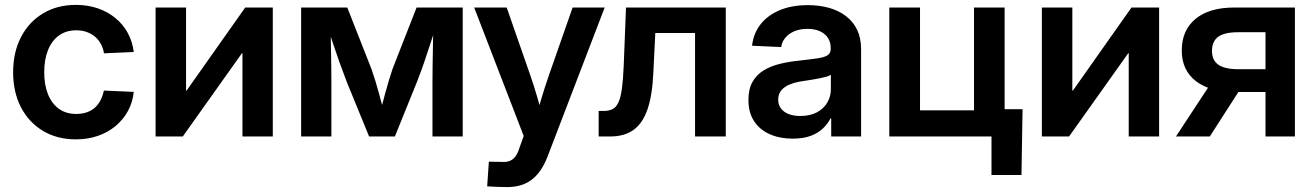

<svg xmlns="http://www.w3.org/2000/svg" viewBox="-20 -553 5325 778"><path d="M287.6 11.7Q211.4 11.7 154.1 -22.7Q96.7 -57.1 64.9 -118.4Q33.2 -179.7 33.2 -260.3Q33.2 -340.8 64.9 -402.3Q96.7 -463.9 154.1 -498.5Q211.4 -533.2 287.6 -533.2Q335.4 -533.2 376 -519.3Q416.5 -505.4 447.5 -480Q478.5 -454.6 497.6 -419.7Q516.6 -384.8 522 -342.3L401.4 -336.9Q397.9 -357.9 388.7 -375Q379.4 -392.1 365 -404.3Q350.6 -416.5 331.5 -423.3Q312.5 -430.2 289.1 -430.2Q247.6 -430.2 218.5 -408.9Q189.5 -387.7 174.3 -349.6Q159.2 -311.5 159.2 -260.3Q159.2 -209.5 174.3 -171.4Q189.5 -133.3 218.5 -112.3Q247.6 -91.3 289.1 -91.3Q313 -91.3 331.8 -97.9Q350.6 -104.5 364.5 -116.9Q378.4 -129.4 387.5 -147Q396.5 -164.6 400.9 -186L522 -180.7Q517.6 -138.2 498.5 -103.3Q479.5 -68.4 448.5 -42.5Q417.5 -16.6 376.5 -2.4Q335.4 11.7 287.6 11.7Z M1085.4 0H962.4V-337.4H960.4L720.7 0H610.4V-522.5H733.9V-185.5H735.8L973.6 -522.5H1085.4Z M1200.2 0V-522.5H1387.2L1485.4 -272.9Q1493.7 -249.5 1501 -225.3Q1508.3 -201.2 1514.9 -177Q1521.5 -152.8 1527.6 -130.1Q1533.7 -107.4 1539.1 -86.9H1517.1Q1522.9 -106.9 1528.8 -129.6Q1534.7 -152.3 1541.3 -176.5Q1547.9 -200.7 1555.2 -225.1Q1562.5 -249.5 1570.3 -272.9L1668 -522.5H1855V0H1732.4V-220.2Q1732.4 -252.9 1732.9 -283.9Q1733.4 -314.9 1733.9 -344.7Q1734.4 -374.5 1734.9 -404.1Q1735.4 -433.6 1735.8 -463.9H1752.4Q1739.3 -423.8 1726.3 -383.5Q1713.4 -343.3 1699.5 -302.7Q1685.5 -262.2 1669.4 -220.7L1580.1 0H1475.6L1385.3 -220.7Q1369.1 -262.7 1354.7 -303.2Q1340.3 -343.8 1327.1 -383.8Q1314 -423.8 1300.8 -463.9H1319.3Q1319.8 -434.6 1320.3 -405Q1320.8 -375.5 1321.3 -345.5Q1321.8 -315.4 1322.3 -284.4Q1322.8 -253.4 1322.8 -220.2V0Z M1954.1 202.1 1960.9 102.1 2011.2 103Q2030.8 104.5 2044.7 99.4Q2058.6 94.2 2068.6 80.8Q2078.6 67.4 2085.4 44.4L2102.1 -2L1901.4 -522.5H2033.2L2128.9 -247.6Q2144.5 -202.6 2157.5 -157.7Q2170.4 -112.8 2183.1 -67.4H2149.4Q2161.6 -112.8 2175 -157.7Q2188.5 -202.6 2204.1 -247.6L2300.3 -522.5H2430.2L2198.7 81.5Q2183.1 122.6 2160.4 150.1Q2137.7 177.7 2106.9 191.4Q2076.2 205.1 2035.6 205.1Q2014.2 205.1 1993.4 204.1Q1972.7 203.1 1954.1 202.1Z M2405.8 0V-103.5H2426.8Q2448.2 -103.5 2462.6 -111.1Q2477.1 -118.7 2486.1 -138.4Q2495.1 -158.2 2500 -193.8Q2504.9 -229.5 2507.3 -286.1L2516.6 -522.5H2920.9V0H2796.4V-419.4H2635.3L2627.4 -259.3Q2623.5 -168 2604 -110.8Q2584.5 -53.7 2547.4 -26.9Q2510.3 0 2452.6 0Z M3191.9 8.8Q3140.1 8.8 3099.9 -8.8Q3059.6 -26.4 3036.1 -61.3Q3012.7 -96.2 3012.7 -147.9Q3012.7 -192.4 3029.3 -221.4Q3045.9 -250.5 3074.5 -267.8Q3103 -285.2 3139.9 -294.2Q3176.8 -303.2 3216.3 -307.1Q3264.2 -312.5 3292.5 -316.7Q3320.8 -320.8 3333.5 -329.1Q3346.2 -337.4 3346.2 -355V-358.4Q3346.2 -381.8 3335 -399.2Q3323.7 -416.5 3302.7 -426.3Q3281.7 -436 3251.5 -436Q3221.2 -436 3198.5 -426.3Q3175.8 -416.5 3162.1 -399.9Q3148.4 -383.3 3145.5 -362.3L3027.3 -367.7Q3033.2 -418.5 3062.3 -455.1Q3091.3 -491.7 3140.1 -512Q3189 -532.2 3253.4 -532.2Q3301.3 -532.2 3340.8 -520.8Q3380.4 -509.3 3409.2 -486.8Q3438 -464.4 3453.6 -431.2Q3469.2 -397.9 3469.2 -354.5V0H3348.1V-73.2H3345.2Q3333.5 -50.3 3313.5 -31.5Q3293.5 -12.7 3263.7 -2Q3233.9 8.8 3191.9 8.8ZM3222.7 -83Q3262.7 -83 3290.3 -97.9Q3317.9 -112.8 3332.3 -137.5Q3346.7 -162.1 3346.7 -191.9V-250Q3340.8 -245.6 3328.9 -242.2Q3316.9 -238.8 3300.8 -235.6Q3284.7 -232.4 3266.8 -229.5Q3249 -226.6 3231.4 -224.1Q3204.6 -220.2 3182.4 -211.7Q3160.2 -203.1 3146.7 -188Q3133.3 -172.9 3133.3 -148.9Q3133.3 -128.4 3144.5 -113.5Q3155.8 -98.6 3175.8 -90.8Q3195.8 -83 3222.7 -83Z M3583.5 0V-522.5H3708V-106H3926.8V-522.5H4050.8V0ZM3997.6 156.2V0H3957.5V-110.4H4123.5L4119.1 156.2Z M4676.8 0H4553.7V-337.4H4551.8L4312 0H4201.7V-522.5H4325.2V-185.5H4327.1L4564.9 -522.5H4676.8Z M5227.1 0H5107.9V-422.4H4996.6Q4941.9 -422.4 4916.5 -404.1Q4891.1 -385.7 4891.1 -346.7Q4891.1 -308.6 4917.2 -290.5Q4943.4 -272.5 4999 -272.5H5158.2V-180.2H4985.8Q4882.3 -180.2 4825.4 -224.6Q4768.6 -269 4768.6 -348.1Q4768.6 -430.2 4824.2 -476.3Q4879.9 -522.5 4981.4 -522.5H5227.1ZM4882.3 0H4745.1L4898.4 -233.4H5032.2Z"/></svg>

Font: Inter 28pt SemiBold
Style: Regular
Weight: 600
Designer: Rasmus Andersson
Foundry: rsms
Version: Version 4.001;git-66647c0bb